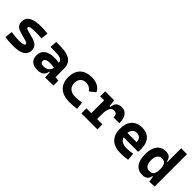

<svg xmlns="http://www.w3.org/2000/svg" viewBox="224 -1895 3067 3067"><g transform="rotate(45 1758.0 -361.0)"><path d="M252.9 9.8C431.6 9.8 518.1 -43.5 518.1 -153.3C518.1 -226.6 474.1 -271 385.3 -295.4L240.2 -335.4C219.7 -341.3 210.9 -348.6 210.9 -365.2C210.9 -391.1 254.4 -401.9 356.4 -401.9C387.2 -401.9 430.7 -399.9 490.2 -395L504.4 -517.6C451.2 -523.9 403.3 -527.3 359.4 -527.3C168.5 -527.3 75.7 -473.6 75.7 -362.3C75.7 -292.5 110.4 -252.9 179.7 -232.9L348.1 -184.1C369.6 -177.7 378.9 -169.4 378.9 -153.8C378.9 -127 341.3 -115.7 252.9 -115.7C221.2 -115.7 165.5 -121.1 83.5 -131.3L67.9 -4.9C113.8 4.9 173.8 9.8 252.9 9.8Z M974.1 4.9 1159.7 0V-107.4L1087.9 -118.2V-309.6C1087.9 -446.3 998 -518.6 810.5 -521L697.8 -522.5L688 -402.3L820.3 -398.9C913.6 -396.5 960.9 -372.1 960.9 -316.9V-315.4C929.7 -322.3 897.9 -325.7 855 -325.7C708 -325.7 624.5 -261.7 624.5 -146C624.5 -46.4 688.5 9.8 798.8 9.8C888.7 9.8 944.8 -29.8 954.1 -109.4H965.8ZM960.9 -206.5C959 -154.8 915.5 -101.6 831.5 -101.6C784.2 -101.6 758.8 -120.6 758.8 -155.8C758.8 -194.3 794.4 -214.4 861.3 -214.4C895.5 -214.4 923.3 -214.4 960.9 -206.5Z M1525.4 9.8C1578.6 9.8 1636.2 6.8 1689 -4.9L1675.3 -128.4C1630.9 -120.6 1584 -115.7 1537.1 -115.7C1427.2 -115.7 1365.2 -167.5 1365.2 -264.6C1365.2 -352.5 1414.1 -401.9 1497.1 -401.9C1549.8 -401.9 1595.2 -376.5 1624 -331.5L1719.7 -407.7C1687.5 -483.9 1607.9 -527.3 1501 -527.3C1327.1 -527.3 1230 -428.7 1230 -259.8C1230 -85.9 1336.9 9.8 1525.4 9.8Z M2029.8 -222.7C2029.8 -337.9 2061.5 -402.8 2126 -402.8C2175.3 -402.8 2196.8 -377.9 2196.8 -316.9H2328.6C2328.6 -452.6 2274.4 -527.3 2176.3 -527.3C2092.8 -527.3 2049.3 -485.8 2043.9 -400.9H2025.4L2010.3 -517.6H1808.1V-404.3H1897.9V-113.3H1788.6V0H2150.9V-113.3H2029.8Z M2677.7 9.8C2719.7 9.8 2774.9 7.8 2841.3 -3.9L2828.6 -128.9C2781.2 -120.1 2736.3 -115.2 2689.5 -115.2C2608.4 -115.2 2555.2 -146.5 2535.2 -206.5H2863.8C2865.7 -227.5 2866.7 -249 2866.7 -273.4C2866.7 -438.5 2782.2 -527.3 2634.8 -527.3C2483.9 -527.3 2397 -428.7 2397 -259.8C2397 -85.9 2498.5 9.8 2677.7 9.8ZM2528.8 -298.3C2538.1 -367.7 2576.2 -406.2 2635.7 -406.2C2699.2 -406.2 2736.8 -368.2 2736.8 -298.3Z M3171.4 9.8C3243.7 9.8 3288.6 -24.9 3298.8 -93.8H3310.1L3328.6 4.9L3441.9 0V-732.4H3309.6V-423.8H3296.9C3285.2 -493.2 3248 -527.3 3172.4 -527.3C3043 -527.3 2968.3 -429.2 2968.3 -258.3C2968.3 -85.4 3043 9.8 3171.4 9.8ZM3309.6 -258.3C3309.6 -157.7 3283.7 -114.7 3208.5 -114.7C3139.6 -114.7 3103.5 -163.1 3103.5 -258.3C3103.5 -350.1 3141.6 -402.8 3208.5 -402.8C3275.9 -402.8 3309.6 -358.4 3309.6 -258.3Z"/></g></svg>

Font: Cascadia Mono NF
Style: Bold
Weight: 700
Monospace: yes
Designer: Aaron Bell
Foundry: Saja Typeworks
Version: Version 2404.023